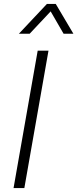

<svg xmlns="http://www.w3.org/2000/svg" viewBox="-20 -958 394 978"><path d="M172 -700H227L104 0H49ZM219 -938H264L354 -786H304L238 -900L131 -786H76Z"/></svg>

Font: Bai Jamjuree Light
Style: Italic
Weight: 300
Italic angle: -10°
Version: Version 1.000; ttfautohint (v1.6)